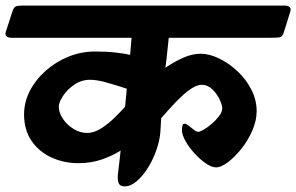

<svg xmlns="http://www.w3.org/2000/svg" viewBox="-78 -645 1059 686"><path d="M-57 -532 -33 -606Q-28 -620 -20.5 -622.5Q-13 -625 0 -625H938Q966 -625 959 -603L936 -529Q931 -513 920.5 -511.5Q910 -510 887 -510H525Q522 -485 519.5 -458.5Q517 -432 513 -403Q542 -423 575 -438Q608 -453 639 -453Q670 -453 705 -436Q740 -419 770.5 -390.5Q801 -362 820 -325Q839 -288 839 -248Q839 -214 823.5 -178.5Q808 -143 784.5 -113.5Q761 -84 736.5 -65.5Q712 -47 694 -47Q678 -47 657 -61.5Q636 -76 616.5 -97.5Q597 -119 584.5 -141.5Q572 -164 572 -180Q572 -186 573.5 -194.5Q575 -203 581 -203Q587 -203 596 -196Q605 -189 614.5 -181.5Q624 -174 630 -174Q636 -174 650 -182Q664 -190 679 -203Q694 -216 705 -230.5Q716 -245 716 -257Q716 -270 706.5 -290Q697 -310 680.5 -326Q664 -342 643 -342Q627 -342 608 -330Q589 -318 569.5 -299.5Q550 -281 531.5 -260.5Q513 -240 498 -223L495 -174Q493 -145 481.5 -111Q470 -77 451.5 -47Q433 -17 411 2Q389 21 367 21Q350 21 345.5 8Q341 -5 343.5 -24.5Q346 -44 348 -62L353 -107Q323 -88 285 -75Q247 -62 202 -62Q150 -62 105.5 -82.5Q61 -103 34.5 -142Q8 -181 8 -236Q8 -280 28.5 -320Q49 -360 85 -392Q121 -424 166.5 -442.5Q212 -461 263 -461Q304 -461 337.5 -457Q371 -453 387 -449L392 -510H-36Q-64 -510 -57 -532ZM132 -264Q132 -243 146.5 -221Q161 -199 184.5 -184.5Q208 -170 233 -170Q259 -170 285.5 -187.5Q312 -205 334.5 -227.5Q357 -250 369 -264L375 -328Q345 -338 307 -349Q269 -360 244 -360Q213 -360 187.5 -342.5Q162 -325 147 -302Q132 -279 132 -264Z"/></svg>

Font: Alkatra
Style: Regular
Weight: 400
Designer: Suman Bhandary
Version: Version 1.100;gftools[0.9.22]